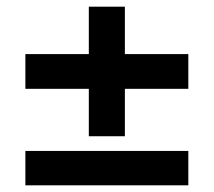

<svg xmlns="http://www.w3.org/2000/svg" viewBox="-20 -555 640 575"><path d="M246 -147V-289H56V-393H246V-535H354V-393H544V-289H354V-147ZM56 0V-103H544V0Z"/></svg>

Font: Nunito Sans 11pt ExtraBold
Style: Regular
Weight: 800
Version: Version 3.101;gftools[0.9.27]